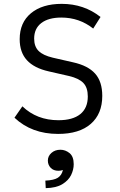

<svg xmlns="http://www.w3.org/2000/svg" viewBox="-20 -682 620 995"><path d="M281 12Q144 12 55 -72L96 -131Q171 -59 283 -59Q357 -59 396 -90.5Q435 -122 435 -182Q435 -228 412 -252Q389 -276 338 -288L233 -312Q157 -329 119.5 -370Q82 -411 82 -479Q82 -565 140.5 -613.5Q199 -662 300 -662Q415 -662 501 -594L463 -534Q391 -591 298 -591Q231 -591 194 -562.5Q157 -534 157 -482Q157 -441 180 -418Q203 -395 254 -383L359 -359Q436 -342 473 -300.5Q510 -259 510 -185Q510 -92 450.5 -40Q391 12 281 12ZM217 293 215 254Q260 252 280 239Q300 226 306 199Q295 203 283 203Q257 203 242.5 187.5Q228 172 228 150Q228 127 246.5 110.5Q265 94 293 94Q319 94 340.5 111.5Q362 129 362 169Q362 197 348.5 225Q335 253 303 272.5Q271 292 217 293Z"/></svg>

Font: Sometype Mono
Style: Regular
Weight: 400
Monospace: yes
Designer: Ryoichi Tsunekawa
Foundry: Dharma Type
Version: Version 1.000; ttfautohint (v1.8.3)